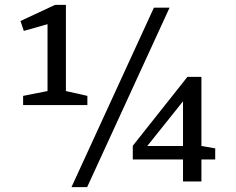

<svg xmlns="http://www.w3.org/2000/svg" viewBox="-20 -752 976 795"><path d="M341.8 -316.9H75.7V-355L176.8 -375V-651.9L78.6 -624L64.9 -665L208 -731.9H252.9V-375L341.8 -355ZM340.8 22.9H275.9L617.2 -720.2H682.1ZM814 -433.6V-147.5L871.1 -137.7V-91.8H814V-0.5H737.8V-91.8H529.8V-148.4L755.9 -433.6ZM737.8 -147.5V-332.5L589.8 -147.5Z"/></svg>

Font: Amethysta
Style: Regular
Weight: 400
Designer: Konstantin Vinogradov, Alexei Vanyashin
Foundry: Cyreal (www.cyreal.org)
Version: Version 1.003